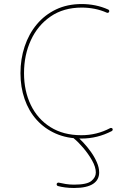

<svg xmlns="http://www.w3.org/2000/svg" viewBox="-20 -686 656 952"><path d="M521 -627.4Q522.5 -630.9 521.2 -634Q520 -637.2 516.6 -638.7Q485.4 -652.8 452.1 -659.4Q418.9 -666 385.3 -666Q314 -666 257.8 -639.2Q201.7 -612.3 162.4 -565.2Q123 -518.1 102.3 -455.8Q81.5 -393.6 81.5 -323.2Q81.5 -253.9 102.1 -194.6Q122.6 -135.3 161.9 -91.6Q201.2 -47.9 257.1 -23.4Q313 1 383.3 1Q462.9 1 534.2 -36.1Q537.1 -37.6 538.3 -41Q539.6 -44.4 538.1 -47.4Q536.6 -50.3 533 -51.3Q529.3 -52.2 526.4 -50.8Q460 -15.6 383.3 -15.6Q293.9 -15.6 230.2 -55.7Q166.5 -95.7 132.8 -165.3Q99.1 -234.9 99.1 -323.2Q99.1 -413.1 133.1 -486.8Q167 -560.5 231.2 -604.5Q295.4 -648.4 385.3 -648.4Q417.5 -648.4 448.7 -642.3Q480 -636.2 509.8 -623Q513.2 -621.6 516.4 -622.8Q519.5 -624 521 -627.4ZM344.2 -12.2Q342.3 -9.8 342.8 -6.1Q343.3 -2.4 345.7 0Q367.2 17.1 392.6 46.9Q418 76.7 436.5 109.4Q455.1 142.1 455.1 169.4Q455.1 193.4 432.9 211.4Q410.6 229.5 347.2 229.5Q325.7 229.5 305.7 226.3Q285.6 223.1 272 219.7Q268.6 218.8 265.4 220.5Q262.2 222.2 261.2 225.6Q260.3 229 262 232.2Q263.7 235.4 267.1 236.3Q282.2 240.7 303.2 243.4Q324.2 246.1 347.2 246.1Q379.9 246.1 403.6 240.7Q427.2 235.4 442.4 225.1Q457.5 214.8 464.6 200.7Q471.7 186.5 471.7 169.4Q471.7 145 460.2 118.7Q448.7 92.3 430.7 66.9Q412.6 41.5 392.8 20.5Q373 -0.5 356.4 -13.7Q354 -16.1 350.3 -15.4Q346.7 -14.6 344.2 -12.2Z"/></svg>

Font: Mikhak VF
Style: Regular
Weight: 100
Designer: Amin Abedi
Version: Version 3.001